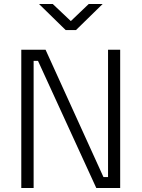

<svg xmlns="http://www.w3.org/2000/svg" viewBox="-20 -945 712 965"><path d="M87 0V-695H209L500 -55H523V-695H584V0H464L171 -639H149V0ZM310 -794 176 -925H245L336 -839L426 -925H496L362 -794Z"/></svg>

Font: Titillium Web[RUS by Daymarius]
Style: Regular
Weight: 300
Designer: Cyrillization by Daymarius
Foundry: Cyrillization by Daymarius
Version: Version 1.002 September 12, 2018